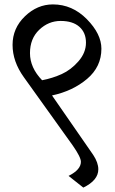

<svg xmlns="http://www.w3.org/2000/svg" viewBox="-20 -690 523 871"><path d="M88 -340Q37 -411 37 -486.5Q37 -562 93 -616Q149 -670 220 -670Q308 -670 374 -603Q440 -536 440 -469Q440 -387 375 -332Q310 -277 216 -257L403 13Q426 48 426 78Q426 128 358 161L291 108Q347 80 347 44Q347 23 310 -30ZM171 -326Q218 -335 260 -354Q302 -373 336 -412Q370 -451 370 -496.5Q370 -542 340 -568.5Q310 -595 255 -595Q200 -595 158 -555Q116 -515 116 -449Q116 -383 171 -326Z"/></svg>

Font: Halant Medium
Style: Regular
Weight: 500
Designer: Hitesh Malaviya (Devanagari), Satya Rajpurohit (Latin)
Foundry: Indian Type Foundry
Version: Version 1.101;PS 1.0;hotconv 1.0.78;makeotf.lib2.5.61930; tt